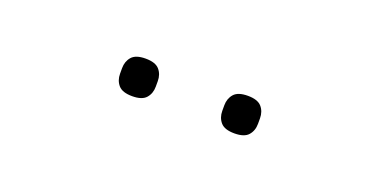

<svg xmlns="http://www.w3.org/2000/svg" viewBox="-20 -813 580 293"><g transform="rotate(20 270.0 -666.5)"><path d="M187 -636Q171 -636 164.5 -643.5Q158 -651 158 -662V-671Q158 -682 164.5 -689.5Q171 -697 187 -697Q203 -697 209.5 -689.5Q216 -682 216 -671V-662Q216 -651 209.5 -643.5Q203 -636 187 -636ZM353 -636Q337 -636 330.5 -643.5Q324 -651 324 -662V-671Q324 -682 330.5 -689.5Q337 -697 353 -697Q369 -697 375.5 -689.5Q382 -682 382 -671V-662Q382 -651 375.5 -643.5Q369 -636 353 -636Z"/></g></svg>

Font: IBM Plex Sans Cond ExtLt
Style: Regular
Weight: 200
Width: 3
Designer: Mike Abbink, Paul van der Laan, Pieter van Rosmalen
Foundry: Bold Monday
Version: Version 1.3